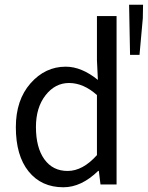

<svg xmlns="http://www.w3.org/2000/svg" viewBox="-20 -780 625 812"><path d="M248 12Q155 12 101 -55Q47 -122 47 -242Q47 -357 109 -427.5Q171 -498 258 -498Q325 -498 394 -442L390 -525V-712H473V0H405L398 -57H395Q324 12 248 12ZM266 -57Q330 -57 390 -124V-378Q333 -429 272 -429Q213 -429 172.5 -377Q132 -325 132 -243Q132 -156 167.5 -106.5Q203 -57 266 -57ZM530 -548 526 -760H585L584 -703L570 -548Z"/></svg>

Font: Toshiba Sans
Style: Regular
Weight: 400
Designer: Paul D. Hunt
Foundry: Toshiba Corporation
Version: Version 2.020;PS 2.0;hotconv 1.0.86;makeotf.lib2.5.63406